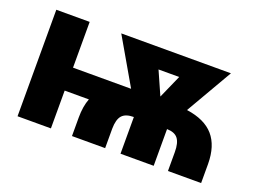

<svg xmlns="http://www.w3.org/2000/svg" viewBox="-85 -711 1187 895"><g transform="rotate(20 508.0 -264.0)"><path d="M330.1 0V-92.8Q330.1 -147.5 345.7 -187.5H225.6V0H60.1V-528.3H225.6V-301.3H513.7L382.3 -528.3H926.3L792.5 -297.4Q883.3 -284.7 926.8 -234.6Q970.2 -184.6 970.7 -95.2V0H806.2V-93.8Q806.2 -139.2 790 -160.2Q773.9 -181.2 735.4 -182.1V0H570.8V-182.1Q530.3 -182.1 512.7 -162.4Q495.1 -142.6 494.6 -96.7V0ZM654.3 -314 705.6 -429.7H603Z"/></g></svg>

Font: Roboto Black
Style: Regular
Weight: 900
Designer: Google
Version: Version 2.134; 2016